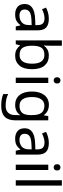

<svg xmlns="http://www.w3.org/2000/svg" viewBox="1043 -1843 1040 3166"><g transform="rotate(90 1563.0 -260.0)"><path d="M288 -545Q386 -545 433 -502Q480 -459 480 -365V0H416L399 -76H395Q360 -32 321.5 -11Q283 10 215 10Q142 10 94 -28.5Q46 -67 46 -149Q46 -229 109 -272.5Q172 -316 303 -320L394 -323V-355Q394 -422 365 -448Q336 -474 283 -474Q241 -474 203 -461.5Q165 -449 132 -433L105 -499Q140 -518 188 -531.5Q236 -545 288 -545ZM314 -259Q214 -255 175.5 -227Q137 -199 137 -148Q137 -103 164.5 -82Q192 -61 235 -61Q303 -61 348 -98.5Q393 -136 393 -214V-262Z M734 -575Q734 -541 732.5 -511.5Q731 -482 729 -465H734Q757 -499 797 -522Q837 -545 900 -545Q1000 -545 1060.5 -475.5Q1121 -406 1121 -268Q1121 -130 1060 -60Q999 10 900 10Q837 10 797 -13Q757 -36 734 -68H727L709 0H646V-760H734ZM885 -472Q800 -472 767 -423Q734 -374 734 -271V-267Q734 -168 766.5 -115.5Q799 -63 887 -63Q959 -63 994.5 -116Q1030 -169 1030 -269Q1030 -370 994.5 -421Q959 -472 885 -472Z M1349 -536V0H1261V-536ZM1306 -737Q1326 -737 1341.5 -723.5Q1357 -710 1357 -681Q1357 -653 1341.5 -639Q1326 -625 1306 -625Q1284 -625 1269 -639Q1254 -653 1254 -681Q1254 -710 1269 -723.5Q1284 -737 1306 -737Z M1709 -546Q1762 -546 1804.5 -526Q1847 -506 1877 -465H1882L1894 -536H1964V9Q1964 124 1905.5 182Q1847 240 1724 240Q1666 240 1617.5 231.5Q1569 223 1531 206V125Q1610 167 1729 167Q1798 167 1837.5 126.5Q1877 86 1877 16V-5Q1877 -17 1878 -39.5Q1879 -62 1880 -71H1876Q1848 -30 1806.5 -10Q1765 10 1710 10Q1606 10 1547.5 -63Q1489 -136 1489 -267Q1489 -395 1547.5 -470.5Q1606 -546 1709 -546ZM1721 -472Q1654 -472 1617 -418.5Q1580 -365 1580 -266Q1580 -167 1616.5 -114.5Q1653 -62 1723 -62Q1804 -62 1841 -105.5Q1878 -149 1878 -246V-267Q1878 -377 1840 -424.5Q1802 -472 1721 -472Z M2337 -545Q2435 -545 2482 -502Q2529 -459 2529 -365V0H2465L2448 -76H2444Q2409 -32 2370.5 -11Q2332 10 2264 10Q2191 10 2143 -28.5Q2095 -67 2095 -149Q2095 -229 2158 -272.5Q2221 -316 2352 -320L2443 -323V-355Q2443 -422 2414 -448Q2385 -474 2332 -474Q2290 -474 2252 -461.5Q2214 -449 2181 -433L2154 -499Q2189 -518 2237 -531.5Q2285 -545 2337 -545ZM2363 -259Q2263 -255 2224.5 -227Q2186 -199 2186 -148Q2186 -103 2213.5 -82Q2241 -61 2284 -61Q2352 -61 2397 -98.5Q2442 -136 2442 -214V-262Z M2783 -536V0H2695V-536ZM2740 -737Q2760 -737 2775.5 -723.5Q2791 -710 2791 -681Q2791 -653 2775.5 -639Q2760 -625 2740 -625Q2718 -625 2703 -639Q2688 -653 2688 -681Q2688 -710 2703 -723.5Q2718 -737 2740 -737Z M3041 0H2953V-760H3041Z"/></g></svg>

Font: Noto Sans Sundanese
Style: Regular
Weight: 400
Designer: Monotype Design Team (Regular), Sérgio L. Martins (other weights)
Foundry: Monotype Imaging Inc.
Version: Version 2.003